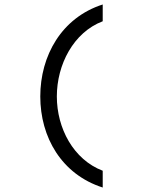

<svg xmlns="http://www.w3.org/2000/svg" viewBox="-20 -736 640 858"><path d="M439 -641V-716C255 -657 160 -487 160 -305C160 -123 255 43 439 102V27C308 -23 234 -163 234 -305C234 -447 308 -591 439 -641Z"/></svg>

Font: Fliege Mono Light
Style: Regular
Weight: 300
Version: Version 0.020;Glyphs 3.3 (3306)